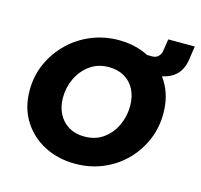

<svg xmlns="http://www.w3.org/2000/svg" viewBox="-90 -674 820 784"><g transform="rotate(15 320.0 -282.5)"><path d="M291 12Q219 12 161 -18Q103 -48 69 -102.5Q35 -157 35 -230Q35 -292 59 -345Q83 -398 124.5 -438Q166 -478 220 -500Q274 -522 335 -522Q406 -522 463 -492Q520 -462 553.5 -407.5Q587 -353 587 -279Q587 -218 564 -165Q541 -112 500.5 -72Q460 -32 406.5 -10Q353 12 291 12ZM299 -105Q346 -105 379.5 -129.5Q413 -154 430.5 -192.5Q448 -231 448 -274Q448 -313 433 -342.5Q418 -372 390 -388.5Q362 -405 324 -405Q278 -405 244.5 -381Q211 -357 192.5 -318.5Q174 -280 174 -236Q174 -199 189 -169Q204 -139 232.5 -122Q261 -105 299 -105ZM440 -420 451 -493H483Q499 -493 509 -503.5Q519 -514 520 -526L528 -577H640L632 -522Q625 -470 590.5 -445Q556 -420 493 -420Z"/></g></svg>

Font: MuseoModerno SemiBold
Style: Italic
Weight: 600
Italic angle: -9°
Designer: Pablo Cosgaya, Héctor Gatti, Marcela Romero, and the Authors of The MuseoModerno Project.
Foundry: Omnibus-Type Team
Version: Version 1.003